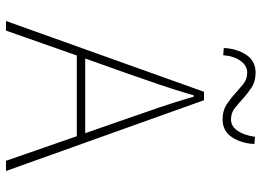

<svg xmlns="http://www.w3.org/2000/svg" viewBox="-136 -736 872 640"><g transform="rotate(90 300.0 -416.0)"><path d="M222 -396 175 -264H424L378 -396Q357 -456 338.5 -510Q320 -564 302 -626H298Q280 -564 261.5 -510Q243 -456 222 -396ZM50 0 286 -660H314L550 0H516L434 -236H165L82 0ZM378 -722Q349 -722 329 -735Q309 -748 292.5 -763Q276 -778 260 -791Q244 -804 222 -804Q199 -804 183 -782Q167 -760 164 -724L140 -726Q142 -769 162.5 -800.5Q183 -832 222 -832Q251 -832 271 -819Q291 -806 307.5 -791Q324 -776 340 -763Q356 -750 378 -750Q401 -750 416 -772Q431 -794 436 -830L460 -828Q458 -785 437.5 -753.5Q417 -722 378 -722Z"/></g></svg>

Font: Source Code Pro ExtraLight
Style: Regular
Weight: 200
Monospace: yes
Designer: Paul D. Hunt, Teo Tuominen
Foundry: Adobe Systems Incorporated
Version: Version 2.030;PS 1.000;hotconv 16.6.51;makeotf.lib2.5.65220